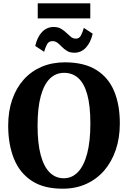

<svg xmlns="http://www.w3.org/2000/svg" viewBox="-20 -1129 774 1160"><path d="M362 11Q246 12 172.5 -36Q99 -84 64.2 -170.2Q29.5 -256.5 29.5 -370Q29.5 -457.5 54 -528Q78.5 -598.5 123.8 -648.8Q169 -699 232.2 -725.8Q295.5 -752.5 373 -752.5Q489 -752 562 -706.5Q635 -661 669.5 -578.5Q704 -496 704 -383.5Q704 -296 679.5 -223.8Q655 -151.5 610 -99.2Q565 -47 502 -18.2Q439 10.5 362 11ZM365.5 -52Q415 -52 451 -89.5Q487 -127 506.5 -200.8Q526 -274.5 526 -382.5Q526 -490.5 507.2 -558Q488.5 -625.5 453 -657.2Q417.5 -689 367.5 -689Q317.5 -689 281.8 -654.5Q246 -620 226.5 -549Q207 -478 207 -370Q207 -262.5 226 -192Q245 -121.5 280.5 -86.8Q316 -52 365.5 -52ZM429.5 -810.5Q403 -810.5 385.2 -821.2Q367.5 -832 354.2 -845.8Q341 -859.5 327.8 -870Q314.5 -880.5 297 -880.5Q274.5 -880.5 264.2 -861.5Q254 -842.5 246.5 -816L193 -851.5Q205 -905.5 234 -935.8Q263 -966 304 -966Q330.5 -966 348.5 -955.5Q366.5 -945 380.5 -931.2Q394.5 -917.5 407.8 -906.8Q421 -896 437 -895.5Q458.5 -895 468.8 -914.5Q479 -934 486.5 -960.5L540 -925.5Q527.5 -871.5 498.8 -841Q470 -810.5 429.5 -810.5ZM525.5 -1109V-1018H208V-1109Z"/></svg>

Font: Merriweather 20pt ExtraBold
Style: Regular
Weight: 800
Version: Version 2.100